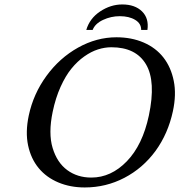

<svg xmlns="http://www.w3.org/2000/svg" viewBox="-20 -824 798 854"><path d="M363.8 -690.9Q378.9 -742.2 425.5 -773.2Q472.2 -804.2 523.9 -804.2Q580.1 -804.2 611.6 -773.4Q643.1 -742.7 635.7 -690.9H607.9Q608.4 -719.2 581.3 -735.6Q554.2 -752 512.7 -752Q473.6 -752 438.2 -735.4Q402.8 -718.8 392.1 -690.9ZM475.6 -613.8Q445.8 -613.8 415.8 -604.2Q385.7 -594.7 355 -573Q324.2 -551.3 297.9 -519Q271.5 -486.8 249.3 -437.5Q227.1 -388.2 214.4 -327.1Q194.3 -231 214.1 -165.8Q233.9 -100.6 279.1 -67.4Q324.2 -34.2 386.2 -34.2Q474.1 -34.2 544.2 -106.7Q614.3 -179.2 642.1 -310.1Q674.3 -461.9 629.4 -537.8Q584.5 -613.8 475.6 -613.8ZM749 -329.1Q727.5 -229.5 671.9 -152.8Q615.2 -75.7 533.2 -33Q451.2 9.8 356.9 9.8Q292.5 9.8 239.5 -12.5Q186.5 -34.7 152.1 -76.2Q117.7 -117.7 105 -177Q92.3 -236.3 107.9 -310.1Q128.4 -406.7 186.8 -486.6Q245.1 -566.4 327.4 -612.3Q409.7 -658.2 498 -658.2Q564.9 -658.2 619.1 -634.8Q673.3 -611.3 707 -568.1Q740.7 -524.9 752.9 -463.9Q765.1 -403.8 749 -329.1Z"/></svg>

Font: Linux Biolinum G
Style: Italic
Weight: 400
Italic angle: -12°
Designer: Philipp H. Poll
Foundry: Philipp H. Poll
Version: Version 0.5.1